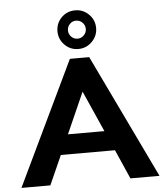

<svg xmlns="http://www.w3.org/2000/svg" viewBox="-61 -986 897 1039"><g transform="rotate(-5 387.5 -466.0)"><path d="M605 0 535 -159H241L170 0H13L335 -673H440L763 0ZM487 -267 388 -490 289 -267ZM281 -827Q281 -871 311.5 -901.5Q342 -932 386 -932Q429 -932 460 -901.5Q491 -871 491 -827Q491 -784 460 -753Q429 -722 386 -722Q342 -722 311.5 -753Q281 -784 281 -827ZM435 -827Q435 -847 420.5 -861.5Q406 -876 386 -876Q366 -876 352 -861.5Q338 -847 338 -827Q338 -807 352 -792.5Q366 -778 386 -778Q406 -778 420.5 -792.5Q435 -807 435 -827Z"/></g></svg>

Font: Madhuban SemiBold
Style: Regular
Weight: 600
Designer: jaikishan Patel
Foundry: MagicType
Version: Version 1.000